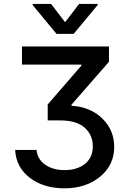

<svg xmlns="http://www.w3.org/2000/svg" viewBox="-20 -787 677 998"><path d="M245.6 -766.6 318.4 -671.4 391.1 -766.6H487.8V-761.2L362.8 -610.8H273.9L149.4 -761.2V-766.6ZM58.6 -7.8H169.9Q174.8 41.5 215.3 69.3Q255.9 97.2 315.9 97.2Q380.9 97.2 421.6 64.7Q462.4 32.2 462.4 -26.9Q462.4 -85.4 420.2 -123.3Q377.9 -161.1 293 -161.1H228V-244.1L402.8 -445.8V-451.2H94.2V-545.4H546.4V-465.8L351.6 -242.7V-237.3Q451.2 -231 512.5 -170.4Q573.7 -109.9 573.7 -23.4Q573.7 70.8 500.5 131.3Q427.2 191.9 314.5 191.9Q207.5 191.9 135.7 137.7Q64 83.5 58.6 -7.8Z"/></svg>

Font: Interop Med
Style: Regular
Weight: 500
Designer: Rasmus Andersson, Google, Jang Haemin
Foundry: jhaemin
Version: Version 1.007